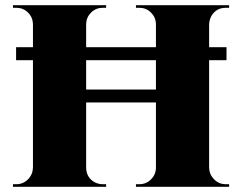

<svg xmlns="http://www.w3.org/2000/svg" viewBox="-20 -720 933 740"><path d="M517 -10Q543 -10 561.5 -28Q580 -46 581 -72V-325H312V-73Q313 -36 344 -18Q359 -10 376 -10H389V0H30V-10H43Q69 -10 87.5 -28.5Q106 -47 107 -73V-488H42V-538H107V-628Q106 -654 87.5 -672Q69 -690 43 -690H30V-700H389V-690H376Q350 -690 331.5 -672Q313 -654 312 -628V-538H581V-628Q580 -654 561.5 -672Q543 -690 517 -690H504V-700H863V-690H850Q814 -690 795 -659Q787 -644 786 -627V-538H853V-488H786V-73Q787 -47 805.5 -28.5Q824 -10 850 -10H863V0H504V-10ZM312 -375H581V-488H312Z"/></svg>

Font: Cinzel Decorative Black
Style: Regular
Weight: 900
Designer: Natanael Gama
Version: Version 1.002;PS 001.002;hotconv 1.0.56;makeotf.lib2.0.21325